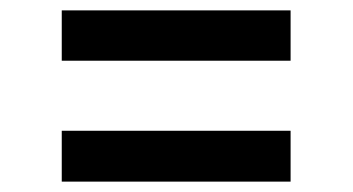

<svg xmlns="http://www.w3.org/2000/svg" viewBox="-20 -532 680 370"><path d="M540 -415H99V-512H540ZM540 -182H99V-280H540Z"/></svg>

Font: Open Sauce One Medium
Style: Regular
Weight: 500
Designer: Alfredo Marco Pradil
Foundry: Creative Sauce Fz LLC
Version: Version 1.477